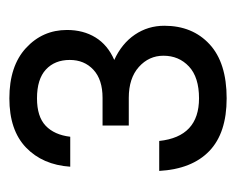

<svg xmlns="http://www.w3.org/2000/svg" viewBox="-67 -810 504 410"><g transform="rotate(-90 185.0 -605.0)"><path d="M180 -373Q106 -373 67.5 -410Q29 -447 25 -517H89Q98 -432 180 -432Q225 -432 248 -453.5Q271 -475 271 -508Q271 -539 247 -560.5Q223 -582 181 -582H122V-638H181Q220 -638 241 -657.5Q262 -677 262 -708Q262 -740 241.5 -759Q221 -778 180 -778Q141 -778 121.5 -759.5Q102 -741 98 -707H34Q38 -766 75 -801.5Q112 -837 180 -837Q249 -837 287.5 -801.5Q326 -766 326 -714Q326 -679 310 -653Q294 -627 262 -613Q297 -597 316 -569Q335 -541 335 -506Q335 -446 295.5 -409.5Q256 -373 180 -373Z"/></g></svg>

Font: Retni Sans
Style: Regular
Weight: 400
Designer: Vitaly Kuzmin
Foundry: ParaType Ltd.
Version: Version 1.00;March 2, 2019;FontCreator 11.5.0.2425 64-bit; t